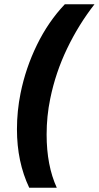

<svg xmlns="http://www.w3.org/2000/svg" viewBox="-20 -762 466 906"><path d="M217 -296Q200 -214 200 -127Q200 19 248 124H118Q60 2 60 -152Q60 -238 77 -322Q101 -441 154.5 -550.5Q208 -660 286 -742H426Q351 -646 296.5 -532.5Q242 -419 217 -296Z"/></svg>

Font: Gontserrat SemiBold
Style: Italic
Weight: 600
Italic angle: -11.3°
Designer: Julieta Ulanovsky
Foundry: Julieta Ulanovsky
Version: Version 6.001